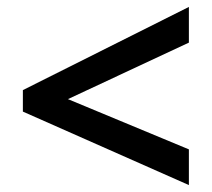

<svg xmlns="http://www.w3.org/2000/svg" viewBox="-20 -639 612 554"><path d="M525 -105 46 -317V-379L525 -619V-516L176 -353L525 -208Z"/></svg>

Font: Noto Sans Tamil SemiBold
Style: Regular
Weight: 600
Designer: Jelle Bosma - Monotype Design Team
Foundry: Monotype Imaging Inc.
Version: Version 2.004; ttfautohint (v1.8.4.7-5d5b)